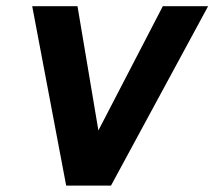

<svg xmlns="http://www.w3.org/2000/svg" viewBox="-20 -582 672 602"><path d="M632.5 -562.5 328 0H187.5L81 -562.5H223L288.5 -173L490.5 -562.5Z"/></svg>

Font: Russisch Sans ExtraBold
Style: Italic
Weight: 800
Width: 4
Italic angle: -10°
Designer: Michael Sharanda (font) & Cristiano Sobral (main changes)
Foundry: Michael Sharanda
Version: Version 2.00;September 8, 2020;FontCreator 13.0.0.2681 64-bi